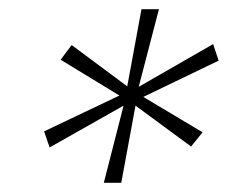

<svg xmlns="http://www.w3.org/2000/svg" viewBox="-20 -708 496 418"><path d="M206 -310 249 -478 88 -387 76 -422 240 -500 112 -578 136 -610 257 -520 288 -688H326L282 -519L444 -612L456 -576L292 -497L421 -420L396 -389L275 -478L244 -310Z"/></svg>

Font: Saira SemiExpanded Thin
Style: Italic
Weight: 250
Width: 6
Italic angle: -12°
Designer: Hector Gatti with collaboration of the Omnibus-Type team
Foundry: Omnibus-Type
Version: Version 1.101